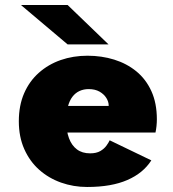

<svg xmlns="http://www.w3.org/2000/svg" viewBox="-20 -734 690 765"><path d="M327 11Q272.5 11 223.2 -6.5Q174 -24 136.2 -57.5Q98.5 -91 76.8 -139.8Q55 -188.5 55 -251Q55 -313.5 76 -362Q97 -410.5 134.8 -444Q172.5 -477.5 222 -494.8Q271.5 -512 328.5 -512Q385 -512 435 -496.5Q485 -481 523.2 -449.8Q561.5 -418.5 583.2 -370.8Q605 -323 605 -258.5Q605 -245.5 603.5 -231.2Q602 -217 599.5 -206H206V-312H413Q413 -312.5 413 -313Q413 -313.5 413 -314Q413 -328.5 403.8 -343.5Q394.5 -358.5 376.8 -368.8Q359 -379 333 -379Q313.5 -379 297 -371.5Q280.5 -364 268.8 -348.8Q257 -333.5 250.5 -309.5Q244 -285.5 244 -252.5Q244 -212.5 254.8 -183.5Q265.5 -154.5 286.5 -138.8Q307.5 -123 339 -123Q364 -123 379.8 -132.2Q395.5 -141.5 404.2 -153.8Q413 -166 417 -175L583 -95Q566.5 -69.5 542.8 -50Q519 -30.5 487.5 -16.8Q456 -3 416 4Q376 11 327 11ZM249.5 -557 63.5 -714H249.5L412.5 -557Z"/></svg>

Font: Trispace Thin ExtraBold
Style: Regular
Weight: 800
Version: Version 1.210